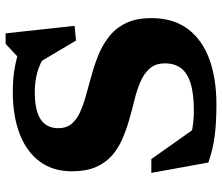

<svg xmlns="http://www.w3.org/2000/svg" viewBox="-73 -687 774 668"><g transform="rotate(-90 314.0 -353.0)"><path d="M514.5 -655.5 435 -664 495.5 -720.5H532L558 -480.5L507 -475.5L417.5 -626L456 -582Q429 -601 397 -610Q365 -619 327.5 -619Q263.5 -619 232.8 -598.5Q202 -578 202 -537Q202 -509.5 216.5 -491.8Q231 -474 256.2 -462.2Q281.5 -450.5 314 -441.5Q346.5 -432.5 382 -422.5Q417.5 -413 453.2 -399Q489 -385 519 -362Q549 -339 567 -303Q585 -267 585 -213Q585 -137.5 547.8 -87.2Q510.5 -37 443 -12Q375.5 13 284.5 13Q225.5 13 179 7.5Q132.5 2 82.5 -15L46.5 -213.5H94.5L233.5 -17L107.5 -103.5Q149.5 -83 184.5 -74.2Q219.5 -65.5 262 -65.5Q321.5 -65.5 357.8 -76.8Q394 -88 410.8 -110.2Q427.5 -132.5 427.5 -166Q427.5 -198.5 410 -218.8Q392.5 -239 363.2 -251.5Q334 -264 299 -272.5Q264 -281 229.5 -291Q195 -301 163 -315Q131 -329 106 -351.2Q81 -373.5 66.5 -407.2Q52 -441 52 -490Q52 -555 85.5 -601Q119 -647 181.2 -671.2Q243.5 -695.5 329 -695.5Q380.5 -695.5 424.2 -686.5Q468 -677.5 514.5 -655.5Z"/></g></svg>

Font: Newsreader
Style: Bold
Weight: 700
Designer: Hugues Gentile
Foundry: Production Type
Version: Version 1.003